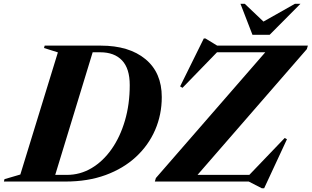

<svg xmlns="http://www.w3.org/2000/svg" viewBox="-70 -955 1639 1010"><path d="M234.5 -679.5 161.5 -702.5 165 -715H460Q609 -715 695 -644Q781 -573 781 -444.5Q781 -352 746 -271.2Q711 -190.5 645 -129.5Q579 -68.5 485.5 -34.2Q392 0 274.5 0H-49.5L-46.5 -12.5L37 -37ZM282 -35Q352 -35 412 -70.8Q472 -106.5 517 -170.5Q562 -234.5 587.2 -320.5Q612.5 -406.5 612.5 -507.5Q612.5 -594.5 572 -637.2Q531.5 -680 457 -680H417.5L220.5 -35ZM1549.5 -715 1544 -696.5 969 -35H1241.5L1427.5 -229L1439.5 -222.5L1319.5 35.5H1307.5L1238.5 0H744.5L750 -18.5L1325.5 -680H1071.5L890 -493L877.5 -500.5L1002 -752.5H1011L1072.5 -715ZM1510.5 -935 1348.5 -772H1258L1195 -935H1217.5L1316 -841.5L1481.5 -935Z"/></svg>

Font: Newsreader 72pt
Style: Bold Italic
Weight: 700
Italic angle: -17°
Designer: Hugues Gentile
Foundry: Production Type
Version: Version 1.003; ttfautohint (v1.8.3)